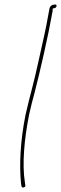

<svg xmlns="http://www.w3.org/2000/svg" viewBox="-20 -666 272 856"><path d="M201 -630C200 -625 198 -615 195 -598C183 -528 174 -497 153 -399C129 -288 115 -247 94 -155C71 -41 65 70 74 154L76 165C78 174 95 170 93 160L91 147C78 66 88 -46 110 -156C117 -188 125 -219 134 -252C157 -339 198 -522 211 -598V-599C215 -615 215 -618 215 -628L224 -630C234 -633 235 -646 226 -646L219 -645H218C212 -645 203 -638 201 -630Z"/></svg>

Font: Stray Cat
Style: ExLtExtObl
Weight: 200
Version: Version 1.0